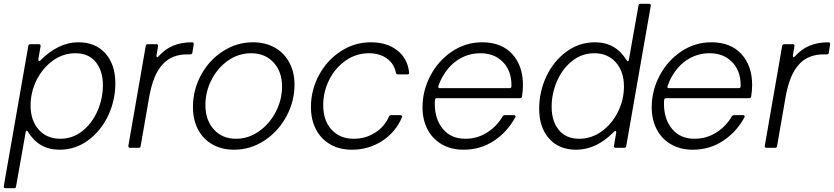

<svg xmlns="http://www.w3.org/2000/svg" viewBox="-33 -783 4418 1017"><path d="M52 205Q51 214 41 214H-4Q-9 214 -11.5 211Q-14 208 -13 203L117 -540Q119 -549 128 -549H173Q178 -549 180.5 -546Q183 -543 182 -538L170 -469V-466Q170 -461 173.5 -460Q177 -459 181 -463Q226 -509 277 -534Q328 -559 382 -559Q473 -559 525.5 -500Q578 -441 578 -342Q578 -251 539.5 -170Q501 -89 433.5 -39.5Q366 10 282 10Q173 10 115 -85Q112 -91 108 -91Q105 -91 103 -83ZM512 -332Q512 -408 474 -454.5Q436 -501 366 -501Q301 -501 246.5 -461.5Q192 -422 160.5 -358Q129 -294 129 -224Q129 -145 172 -96.5Q215 -48 286 -48Q352 -48 403.5 -89Q455 -130 483.5 -195.5Q512 -261 512 -332Z M656 0Q651 0 648.5 -3Q646 -6 647 -11L739 -540Q741 -549 750 -549H795Q800 -549 802.5 -546Q805 -543 804 -538L796 -489V-486Q796 -480 800 -480Q802 -480 807 -485Q841 -523 884.5 -541Q928 -559 984 -559Q989 -559 991.5 -556Q994 -553 993 -548L986 -504Q985 -495 975 -495H959Q880 -495 833 -447Q804 -417 786 -373.5Q768 -330 757 -268L712 -9Q711 0 701 0Z M989 -216Q989 -306 1031.5 -385Q1074 -464 1147.5 -511.5Q1221 -559 1307 -559Q1373 -559 1423 -530.5Q1473 -502 1500 -451Q1527 -400 1527 -335Q1527 -246 1484 -166.5Q1441 -87 1367.5 -38.5Q1294 10 1207 10Q1141 10 1091.5 -18.5Q1042 -47 1015.5 -98Q989 -149 989 -216ZM1461 -325Q1461 -403 1416 -452Q1371 -501 1297 -501Q1231 -501 1175.5 -462.5Q1120 -424 1087.5 -360.5Q1055 -297 1055 -227Q1055 -147 1099.5 -97.5Q1144 -48 1217 -48Q1283 -48 1339 -87.5Q1395 -127 1428 -191Q1461 -255 1461 -325Z M1614 -216Q1614 -306 1656.5 -385Q1699 -464 1772 -511.5Q1845 -559 1931 -559Q2017 -559 2071.5 -516Q2126 -473 2134 -399V-397Q2134 -389 2125 -389H2074Q2066 -389 2064 -398Q2055 -445 2016.5 -473Q1978 -501 1921 -501Q1854 -501 1798.5 -462.5Q1743 -424 1711 -360.5Q1679 -297 1679 -226Q1679 -145 1723 -96.5Q1767 -48 1841 -48Q1903 -48 1953.5 -80Q2004 -112 2027 -165Q2030 -173 2038 -173H2088Q2093 -173 2095.5 -169.5Q2098 -166 2096 -161Q2062 -82 1990.5 -36Q1919 10 1831 10Q1765 10 1716 -18.5Q1667 -47 1640.5 -98Q1614 -149 1614 -216Z M2205 -214Q2205 -303 2247 -382.5Q2289 -462 2361.5 -510.5Q2434 -559 2521 -559Q2623 -559 2680 -497Q2737 -435 2737 -332Q2737 -305 2732 -272Q2731 -263 2721 -263H2282Q2273 -263 2271.5 -256.5Q2270 -250 2270 -233Q2270 -152 2313 -100Q2356 -48 2432 -48Q2495 -48 2547 -81Q2599 -114 2629 -166Q2633 -173 2641 -173H2689Q2694 -173 2696.5 -170Q2699 -167 2697 -163Q2656 -86 2584.5 -38Q2513 10 2422 10Q2357 10 2307.5 -18.5Q2258 -47 2231.5 -98Q2205 -149 2205 -214ZM2666 -316Q2676 -316 2676 -326V-332Q2676 -409 2630.5 -455Q2585 -501 2512 -501Q2452 -501 2401.5 -471.5Q2351 -442 2318 -388Q2302 -364 2289 -327L2288 -323Q2288 -316 2297 -316Z M2823 -207Q2823 -298 2861.5 -379Q2900 -460 2967.5 -509.5Q3035 -559 3119 -559Q3228 -559 3286 -464Q3289 -458 3293 -458Q3296 -458 3298 -466L3349 -754Q3351 -763 3360 -763H3405Q3410 -763 3412.5 -760Q3415 -757 3414 -752L3284 -9Q3283 0 3273 0H3228Q3223 0 3220.5 -3Q3218 -6 3219 -11L3231 -80V-83Q3231 -89 3227 -89Q3223 -89 3218 -84Q3126 10 3019 10Q2928 10 2875.5 -49Q2823 -108 2823 -207ZM3272 -325Q3272 -404 3229 -452.5Q3186 -501 3115 -501Q3049 -501 2997.5 -460Q2946 -419 2917.5 -353.5Q2889 -288 2889 -217Q2889 -141 2927 -94.5Q2965 -48 3035 -48Q3100 -48 3154.5 -87.5Q3209 -127 3240.5 -191Q3272 -255 3272 -325Z M3419 -214Q3419 -303 3461 -382.5Q3503 -462 3575.5 -510.5Q3648 -559 3735 -559Q3837 -559 3894 -497Q3951 -435 3951 -332Q3951 -305 3946 -272Q3945 -263 3935 -263H3496Q3487 -263 3485.5 -256.5Q3484 -250 3484 -233Q3484 -152 3527 -100Q3570 -48 3646 -48Q3709 -48 3761 -81Q3813 -114 3843 -166Q3847 -173 3855 -173H3903Q3908 -173 3910.5 -170Q3913 -167 3911 -163Q3870 -86 3798.5 -38Q3727 10 3636 10Q3571 10 3521.5 -18.5Q3472 -47 3445.5 -98Q3419 -149 3419 -214ZM3880 -316Q3890 -316 3890 -326V-332Q3890 -409 3844.5 -455Q3799 -501 3726 -501Q3666 -501 3615.5 -471.5Q3565 -442 3532 -388Q3516 -364 3503 -327L3502 -323Q3502 -316 3511 -316Z M4027 0Q4022 0 4019.5 -3Q4017 -6 4018 -11L4110 -540Q4112 -549 4121 -549H4166Q4171 -549 4173.5 -546Q4176 -543 4175 -538L4167 -489V-486Q4167 -480 4171 -480Q4173 -480 4178 -485Q4212 -523 4255.5 -541Q4299 -559 4355 -559Q4360 -559 4362.5 -556Q4365 -553 4364 -548L4357 -504Q4356 -495 4346 -495H4330Q4251 -495 4204 -447Q4175 -417 4157 -373.5Q4139 -330 4128 -268L4083 -9Q4082 0 4072 0Z"/></svg>

Font: Open Sauce Two Light Italic
Style: Regular
Weight: 300
Italic angle: -10°
Designer: Alfredo Marco Pradil
Foundry: Creative Sauce Fz LLC
Version: Version 1.477